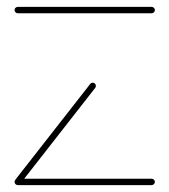

<svg xmlns="http://www.w3.org/2000/svg" viewBox="-20 -537 491 557"><path d="M429.3 -9.3Q429.3 -5.6 426.5 -2.8Q423.7 0 420 0H31.5Q27.8 0 25 -2.8Q22.2 -5.6 22.2 -9.3Q22.2 -13.3 25 -15.9Q27.8 -18.5 31.5 -18.5H420Q423.7 -18.5 426.5 -15.7Q429.3 -13 429.3 -9.3ZM33.3 -2.6Q29.6 -2.6 26.9 -5.4Q24.1 -8.1 24.1 -11.9Q24.1 -14.8 25.9 -17.4L241.9 -293.7Q244.1 -297 248.9 -297Q253 -297 255.6 -294.4Q258.1 -291.9 258.1 -287.8Q258.1 -284.8 256.3 -282.2L40.4 -5.9Q38.1 -2.6 33.3 -2.6ZM429.3 -507.8Q429.3 -504.1 426.5 -501.3Q423.7 -498.5 420 -498.5H31.5Q27.8 -498.5 25 -501.3Q22.2 -504.1 22.2 -507.8Q22.2 -511.9 25 -514.4Q27.8 -517 31.5 -517H420Q423.7 -517 426.5 -514.3Q429.3 -511.5 429.3 -507.8Z"/></svg>

Font: 26F Galaxy Sans Hairline
Style: Regular
Weight: 50
Designer: C₂₉H₂₅N₃O₅
Version: Version 1.100